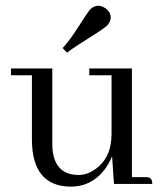

<svg xmlns="http://www.w3.org/2000/svg" viewBox="-20 -661 594 690"><path d="M502.9 -24.4H454.1V-415H300.8V-390.6H380.9V-179.7Q380.9 -91.8 319.3 -50.8Q292 -32.2 262.7 -32.2Q182.6 -32.2 169.9 -114.3Q168 -127.9 168 -143.6V-415H19.5V-390.6H94.7V-158.2Q95.7 8.8 234.4 9.8Q307.6 9.8 354.5 -49.8Q372.1 -72.3 382.8 -99.6L389.6 0H527.3Q527.3 -21.5 512.7 -23.4Q508.8 -24.4 502.9 -24.4ZM365.2 -569.3Q377 -583 377.9 -596.7Q377.9 -622.1 351.6 -635.7Q341.8 -640.6 333 -640.6Q317.4 -639.6 304.7 -627.9Q296.9 -620.1 257.8 -558.6Q229.5 -514.6 205.1 -488.3L220.7 -471.7Q244.1 -490.2 327.1 -542Q354.5 -559.6 365.2 -569.3Z"/></svg>

Font: Abhaya Libre
Style: Regular
Weight: 400
Designer: Pushpananda Ekanayake, Sol Matas, Pathum Egodawatta
Foundry: Mooniak
Version: Version 1.050 ; ttfautohint (v1.6)